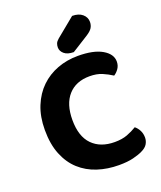

<svg xmlns="http://www.w3.org/2000/svg" viewBox="-155 -939 884 1054"><g transform="rotate(-20 287.0 -412.0)"><path d="M539 -522Q539 -499 527 -481.5Q515 -464 499 -454Q473 -471 442.5 -484Q412 -497 370 -497Q290 -497 245 -446.5Q200 -396 200 -303Q200 -207 247.5 -158.5Q295 -110 378 -110Q421 -110 451.5 -121.5Q482 -133 508 -149Q523 -137 532.5 -118.5Q542 -100 542 -77Q542 -57 531.5 -39.5Q521 -22 495 -10Q475 0 441 8.5Q407 17 357 17Q290 17 232 -2Q174 -21 131 -60Q88 -99 63.5 -159.5Q39 -220 39 -303Q39 -381 63.5 -441Q88 -501 130 -541.5Q172 -582 228 -603Q284 -624 348 -624Q439 -624 489 -595Q539 -566 539 -522ZM394 -841Q432 -841 453.5 -822.5Q475 -804 475 -777Q475 -758 466 -743Q457 -728 432 -712L335 -651Q299 -651 280 -667Q261 -683 261 -705Q261 -717 265 -727.5Q269 -738 283 -750Z"/></g></svg>

Font: Baloo Da 2
Style: Bold
Weight: 700
Designer: Noopur Datye, Sulekha Rajkumar and Ek Type
Foundry: Ek Type
Version: Version 1.640;hotconv 1.0.111;makeotfexe 2.5.65597; ttfautoh